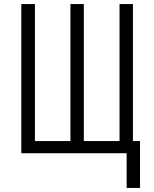

<svg xmlns="http://www.w3.org/2000/svg" viewBox="-20 -755 760 946"><path d="M604 171H670V-60H635V-735H569V-60H393V-735H327V-60H152V-735H85V0H604Z"/></svg>

Font: Iosevka Sparkle Light
Style: Regular
Weight: 300
Designer: Belleve Invis
Foundry: Belleve Invis
Version: Version 4.5.0; ttfautohint (v1.8.3)